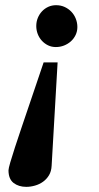

<svg xmlns="http://www.w3.org/2000/svg" viewBox="-20 -520 380 739"><path d="M178.7 118.2Q177.7 139.2 168.7 154.3Q159.7 169.4 145.8 179.4Q131.8 189.5 114.7 194.3Q97.7 199.2 81.1 199.2Q51.8 199.2 32.2 184.1Q12.7 168.9 12.7 135.3Q12.7 128.9 19.5 105.2Q26.4 81.5 37.6 47.1Q48.8 12.7 63.2 -29.8Q77.6 -72.3 92.5 -116.2Q107.4 -160.2 121.8 -202.6Q136.2 -245.1 147.9 -279.8H201.7ZM277.8 -416Q277.8 -399.4 271 -385.3Q264.2 -371.1 252.7 -360.8Q241.2 -350.6 226.3 -344.7Q211.4 -338.9 194.8 -338.9Q178.7 -338.9 165 -345.5Q151.4 -352.1 141.1 -363.3Q130.9 -374.5 125.2 -389.2Q119.6 -403.8 119.6 -419.9Q119.6 -436.5 125.5 -450.9Q131.3 -465.3 141.6 -476.3Q151.9 -487.3 165.8 -493.7Q179.7 -500 195.8 -500Q213.9 -500 228.8 -493.2Q243.7 -486.3 254.6 -474.9Q265.6 -463.4 271.7 -448Q277.8 -432.6 277.8 -416Z"/></svg>

Font: Charis SIL Viet
Style: Bold Italic
Weight: 700
Italic angle: -11°
Foundry: SIL International
Version: Version 5.000